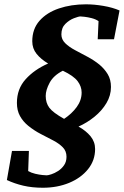

<svg xmlns="http://www.w3.org/2000/svg" viewBox="-20 -738 581 898"><path d="M539.1 -689 513.2 -554.2H437L440.9 -639.2Q427.2 -648.4 408.9 -653.1Q390.6 -657.7 375.7 -659.4Q360.8 -661.1 356 -661.1Q347.7 -661.1 325.9 -652.8Q304.2 -644.5 285.6 -626.2Q267.1 -607.9 267.1 -577.1Q267.1 -553.7 284.9 -536.1Q302.7 -518.6 330.6 -503.7Q358.4 -488.8 388.9 -472.7Q419.4 -456.5 444.8 -436Q468.3 -416.5 483.6 -391.4Q499 -366.2 499 -331.1Q499 -291.5 478 -256.1Q457 -220.7 422.4 -192.4Q387.7 -164.1 347.2 -146Q382.3 -126.5 403.6 -100.6Q424.8 -74.7 424.8 -41Q424.8 12.2 391.8 53.2Q358.9 94.2 303.5 117.2Q248 140.1 180.2 140.1Q130.4 140.1 88.9 130.4Q47.4 120.6 12.2 104L36.1 -32.2H115.2L111.8 62Q126 70.3 144.5 74.7Q163.1 79.1 178.5 80.6Q193.8 82 198.2 82Q205.1 82 220.2 77.1Q235.4 72.3 251.7 61.8Q268.1 51.3 279.5 34.9Q291 18.6 291 -4.9Q291 -31.2 273.9 -48.8Q256.8 -66.4 229.5 -80.8Q202.1 -95.2 171.1 -111.1Q140.1 -127 111.8 -149.9Q87.9 -169.4 73.5 -195.3Q59.1 -221.2 59.1 -256.8Q59.1 -322.3 99.9 -367.4Q140.6 -412.6 205.1 -440.9Q171.4 -460.9 151.1 -486.1Q130.9 -511.2 130.9 -544.9Q130.9 -602.5 164.8 -640.9Q198.7 -679.2 255.6 -698.5Q312.5 -717.8 381.8 -717.8Q420.9 -717.8 463.9 -710.4Q506.8 -703.1 539.1 -689ZM361.8 -305.2Q361.8 -333.5 343 -358.4Q324.2 -383.3 273.9 -407.2Q230.5 -385.3 212.2 -351.1Q193.8 -316.9 193.8 -289.1Q193.8 -256.8 210.7 -234.1Q227.5 -211.4 279.8 -182.1Q315.9 -206.1 338.9 -237.5Q361.8 -269 361.8 -305.2Z"/></svg>

Font: Charis
Style: Bold Italic
Weight: 700
Italic angle: -11°
Designer: Walt Agee, Miriam Martin, Annie Olsen, Victor Gaultney, Lorna Priest, Alan Ward, Bob Hallissy, Martin Hosken, Sharon Cor
Foundry: SIL Global
Version: Version 7.000